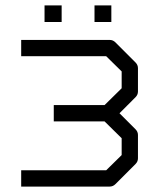

<svg xmlns="http://www.w3.org/2000/svg" viewBox="-20 -739 580 707"><path d="M58 -52V-112H371L428 -168V-230L365 -292H178V-352H365L428 -414V-476L371 -532H58V-592H384Q396 -592 405 -583L479 -509Q488 -500 488 -488V-402Q488 -390 479 -381L420 -322L479 -263Q488 -254 488 -242V-156Q488 -144 479 -135L405 -61Q396 -52 384 -52ZM144 -719H207V-658H144ZM328 -719H390V-658H328Z"/></svg>

Font: 3270 Nerd Font Mono
Style: Regular
Weight: 400
Monospace: yes
Version: Version 3.0.1;Nerd Fonts 3.0.0